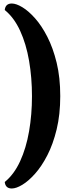

<svg xmlns="http://www.w3.org/2000/svg" viewBox="-20 -805 398 1093"><path d="M47 268Q72 268 107 247Q142 226 179.5 184Q217 142 249.5 79Q282 16 302.5 -68.5Q323 -153 323 -258Q323 -364 302.5 -448Q282 -532 249.5 -595.5Q217 -659 179.5 -701Q142 -743 107 -764Q72 -785 47 -785Q11 -785 7 -748Q60 -705 94.5 -630Q129 -555 145.5 -459Q162 -363 162 -257Q162 -153 145.5 -57.5Q129 38 94.5 113Q60 188 7 231Q11 268 47 268Z"/></svg>

Font: Petrona ExtraBold
Style: Regular
Weight: 800
Designer: Ringo R. Seeber
Foundry: Ringo R. Seeber
Version: Version 2.001; ttfautohint (v1.8.3)